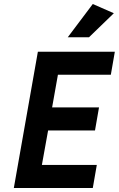

<svg xmlns="http://www.w3.org/2000/svg" viewBox="-20 -938 593 958"><path d="M463 -115 443 0H49L169 -680H553L533 -565H269L240 -402H474L454 -287H220L189 -115ZM424 -752H318L443 -918L548 -872Z"/></svg>

Font: Inria Sans
Style: Bold Italic
Weight: 700
Italic angle: -10°
Designer: Black Foundry Team
Foundry: Black Foundry
Version: Version 1.2; ttfautohint (v1.8.3)